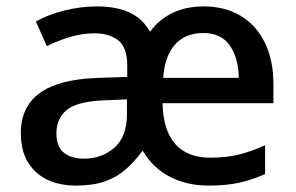

<svg xmlns="http://www.w3.org/2000/svg" viewBox="-20 -569 922 599"><path d="M616 -549Q682 -549 731 -519.5Q780 -490 806.5 -435.5Q833 -381 833 -307V-247H487Q489 -162 527 -119.5Q565 -77 636 -77Q686 -77 726 -87Q766 -97 807 -116V-26Q767 -8 726.5 1Q686 10 631 10Q563 10 510 -17.5Q457 -45 425 -99Q400 -65 372 -40.5Q344 -16 307 -3Q270 10 216 10Q168 10 129.5 -7.5Q91 -25 68 -61.5Q45 -98 45 -154Q45 -236 104.5 -279Q164 -322 286 -326L377 -329V-365Q377 -420 349.5 -442.5Q322 -465 275 -465Q236 -465 198 -453.5Q160 -442 126 -425L92 -502Q129 -523 180 -536Q231 -549 283 -549Q343 -549 384 -530Q425 -511 448 -470Q476 -508 518 -528.5Q560 -549 616 -549ZM307 -256Q222 -253 189 -226.5Q156 -200 156 -153Q156 -111 179.5 -92.5Q203 -74 241 -74Q298 -74 337 -108.5Q376 -143 376 -212V-259ZM614 -466Q559 -466 526.5 -430.5Q494 -395 489 -326H725Q724 -388 697 -427Q670 -466 614 -466Z"/></svg>

Font: Noto Sans NKo Unjoined Medium
Style: Regular
Weight: 500
Designer: Monotype Design Team
Foundry: Monotype Imaging Inc.
Version: Version 2.004